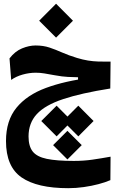

<svg xmlns="http://www.w3.org/2000/svg" viewBox="-20 -673 626 1015"><path d="M336.4 18.6 412.1 94.2 336.4 169.9 260.7 94.2ZM394 -114.3 474.6 -33.2 394 47.9 313 -33.2ZM279.3 -114.3 359.9 -33.2 279.3 47.9 198.2 -33.2ZM340.8 321.8Q176.3 321.8 94 264.9Q11.7 208 11.7 72.8Q11.7 -35.6 66.9 -103.3Q122.1 -170.9 222.4 -208Q322.8 -245.1 457 -261.7L458.5 -239.3L392.6 -243.2V-264.6Q367.2 -265.1 338.9 -266.4Q310.5 -267.6 268.1 -275.4Q236.3 -281.2 214.1 -284.9Q191.9 -288.6 168.9 -288.6Q134.8 -288.6 99.9 -278.8Q64.9 -269 39.1 -250.5L30.3 -364.3Q59.1 -401.9 96.4 -417.2Q133.8 -432.6 168 -432.6Q209 -432.6 241.7 -421.6Q274.4 -410.6 308.3 -395.5Q342.3 -380.4 387.2 -366.7Q418 -357.4 445.1 -353Q472.2 -348.6 500.7 -347.7Q529.3 -346.7 564.5 -347.2L563 -205.1Q408.7 -180.7 313.5 -148.9Q218.3 -117.2 174.6 -69.8Q130.9 -22.5 130.9 48.3Q130.9 99.6 152.8 127.7Q174.8 155.8 227.1 166.7Q279.3 177.7 370.1 177.7Q422.4 177.7 469.2 170.9Q516.1 164.1 564.5 155.3L563.5 279.3Q536.6 291 500.5 300.5Q464.4 310.1 423.3 315.9Q382.3 321.8 340.8 321.8ZM276.4 -474.1 187 -563.5 276.4 -653.3 365.7 -563.5Z"/></svg>

Font: Cascadia Code
Style: Regular
Weight: 400
Monospace: yes
Designer: Aaron Bell
Foundry: Saja Typeworks
Version: Version 2106.017